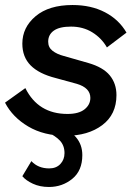

<svg xmlns="http://www.w3.org/2000/svg" viewBox="-23 -530 532 765"><path d="M239 11Q152 11 89.5 -26Q27 -63 -3 -121L78 -179Q129 -76 246 -76Q291 -76 314 -94.5Q337 -113 337 -140Q337 -180 283 -196L199 -219Q132 -236 99 -269.5Q66 -303 66 -356Q66 -421 119 -465.5Q172 -510 266 -510Q340 -510 395.5 -481Q451 -452 481 -400L403 -341Q382 -378 345 -401Q308 -424 260 -424Q214 -424 191.5 -408Q169 -392 169 -364Q169 -341 186.5 -327.5Q204 -314 231 -307L329 -279Q388 -262 414.5 -229.5Q441 -197 441 -151Q441 -74 384.5 -31.5Q328 11 239 11ZM161 -6 207 -29Q254 -13 279.5 16.5Q305 46 305 88Q305 150 265 182.5Q225 215 172 215Q136 215 108 202Q80 189 66 172L102 112Q129 141 173 141Q201 141 217.5 123.5Q234 106 234 80Q234 50 216 30.5Q198 11 161 -6Z"/></svg>

Font: Prodigy Sans Medium
Style: Italic
Weight: 500
Italic angle: -13°
Designer: Wei Huang
Foundry: Wei Huang
Version: Version 1.003; ttfautohint (v1.8.3)